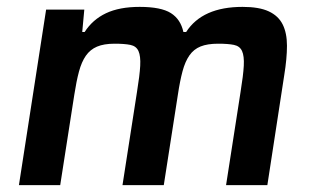

<svg xmlns="http://www.w3.org/2000/svg" viewBox="-20 -538 913 558"><path d="M637 0 679 -270Q687 -319 688.5 -347Q690 -375 683.5 -389.5Q677 -404 660 -407.5Q643 -411 614 -411Q583 -411 563 -403Q543 -395 530.5 -377Q518 -359 510.5 -331Q503 -303 497 -263L456 0H336L378 -270Q386 -319 387.5 -347Q389 -375 382.5 -389.5Q376 -404 359 -407.5Q342 -411 313 -411Q282 -411 262 -402.5Q242 -394 229.5 -376Q217 -358 209.5 -330Q202 -302 196 -263L155 0H35L114 -510H225L219 -445H226Q249 -481 288 -499.5Q327 -518 386 -518Q448 -518 476.5 -500Q505 -482 513 -445H521Q568 -518 685 -518Q733 -518 761 -505Q789 -492 801.5 -467Q814 -442 814 -405Q814 -368 806 -319L757 0Z"/></svg>

Font: Azeri Sans SemiBold
Style: Italic
Weight: 600
Designer: Hector Gatti & Omnibus-Type (original fonts) / Cristiano Sobral (main changes and remastering)
Foundry: Omnibus-Type
Version: Version 0.07;August 21, 2020;FontCreator 13.0.0.2681 64-bit;